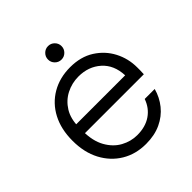

<svg xmlns="http://www.w3.org/2000/svg" viewBox="-182 -784 924 924"><g transform="rotate(-45 280.0 -321.5)"><path d="M288 12Q218 12 164 -20.5Q110 -53 79 -111.5Q48 -170 48 -249Q48 -328 78.5 -386Q109 -444 164 -476Q219 -508 290 -508Q362 -508 413 -475.5Q464 -443 491 -391Q518 -339 518 -279Q518 -269 518 -258Q518 -247 517 -233H102V-293H450Q447 -366 401 -407Q355 -448 287 -448Q242 -448 203 -428Q164 -408 140 -369.5Q116 -331 116 -274V-247Q116 -180 141 -135.5Q166 -91 205.5 -69.5Q245 -48 288 -48Q344 -48 382 -74Q420 -100 436 -146H504Q492 -101 463 -65Q434 -29 390 -8.5Q346 12 288 12ZM287 -563Q268 -563 254.5 -576.5Q241 -590 241 -609Q241 -628 254.5 -641.5Q268 -655 287 -655Q306 -655 319.5 -641.5Q333 -628 333 -609Q333 -590 319.5 -576.5Q306 -563 287 -563Z"/></g></svg>

Font: DM Sans 24pt Light
Style: Regular
Weight: 300
Designer: Colophon Foundry, Jonny Pinhorn
Foundry: Colophon Foundry
Version: Version 4.004;gftools[0.9.30]